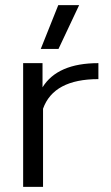

<svg xmlns="http://www.w3.org/2000/svg" viewBox="-20 -725 432 745"><path d="M138.2 -535.2 206.1 -705.1H287.1L207 -535.2ZM69.8 0V-480H145V-386.2Q203.1 -480 361.8 -480V-418Q188 -418 147 -303.2V0Z"/></svg>

Font: Prompt Light
Style: Regular
Weight: 300
Designer: Katatrad Team
Foundry: CadsonDemak
Version: Version 1.000;PS 001.000;hotconv 1.0.88;makeotf.lib2.5.64775